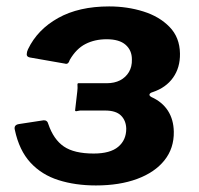

<svg xmlns="http://www.w3.org/2000/svg" viewBox="-20 -561 610 589"><path d="M274.2 7.9Q210.9 7.9 159.4 -8.5Q107.8 -24.8 73.4 -62.2Q38.9 -99.7 25.6 -162.2Q21.3 -177.9 38.5 -180.5L113.8 -192Q125.3 -192.6 128.3 -180.2Q144.3 -133.2 175.9 -111.6Q207.5 -90 267.3 -90Q318.1 -90 342.7 -110.7Q367.3 -131.3 367.3 -166.3Q366.6 -191.2 351.2 -206.5Q335.7 -221.9 302.7 -221.9H235.9Q224.8 -222.6 218 -220.6Q211.3 -218.6 210.3 -221.9L217.1 -280.7Q218.5 -292.1 217.7 -298.9Q217 -305.7 220.2 -305.7H307Q331.1 -305.7 348.4 -314.6Q365.7 -323.6 375.5 -340Q385.3 -356.4 384.6 -378.9Q384.6 -406.8 365.2 -423.7Q345.9 -440.6 307.1 -440.6Q270.8 -440.6 242.4 -426.1Q214 -411.7 194.1 -377.4Q189.5 -362.3 179.5 -365.8L71.6 -384.7Q61.7 -386.7 62 -394.5Q62.2 -402.4 65.9 -409.9Q94.8 -470.3 158.4 -505.8Q222.1 -541.3 314.8 -541.3Q370.3 -541.3 419.5 -525.9Q468.7 -510.6 500 -478.5Q531.4 -446.4 532.1 -396.6Q532.8 -353.6 510.9 -322.8Q489.1 -292 448.4 -278.4Q440.2 -276.1 438.7 -271.7Q437.1 -267.3 444.9 -263.1Q477.7 -248.3 495.1 -221.4Q512.5 -194.4 513.2 -156.9Q514 -106.1 484.4 -69.1Q454.8 -32.1 400.6 -12.1Q346.5 7.9 274.2 7.9Z"/></svg>

Font: Libre Franklin Thin
Style: Italic
Weight: 100
Italic angle: -8°
Designer: Pablo Impallari, Rodrigo Fuenzalida, Nhung Nguyen
Foundry: Impallari Type
Version: Version 3.000